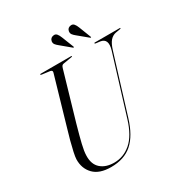

<svg xmlns="http://www.w3.org/2000/svg" viewBox="-197 -1014 1119 1174"><g transform="rotate(-30 362.0 -427.0)"><path d="M481.5 -194 608 -605Q631 -681.5 575 -689L545.5 -692.5Q539 -693.5 539 -697Q539 -700 543.5 -700H720Q723.5 -700 723.5 -697.5Q723.5 -695 717.5 -693.5L685.5 -688Q662.5 -683.5 645.2 -664.5Q628 -645.5 615 -603L490 -197.5Q457.5 -91 400.5 -40.5Q343.5 10 250 10Q168 10 127.8 -31.5Q87.5 -73 89 -137.5Q89.5 -153.5 96.5 -186Q103.5 -218.5 113.8 -257Q124 -295.5 134.5 -329.5L232.5 -667Q235 -675 230.8 -679.8Q226.5 -684.5 220 -685L163 -692.5Q156.5 -693.5 156.5 -697Q156.5 -700 161 -700H377Q380.5 -700 380.5 -697.5Q380.5 -694.5 374 -693.5L314.5 -683.5Q307.5 -682.5 303 -678Q298.5 -673.5 295 -661L198 -328Q176 -250.5 164.8 -203.2Q153.5 -156 153 -127Q151 -66 186 -35Q221 -4 280.5 -4Q346.5 -4 398.8 -49.2Q451 -94.5 481.5 -194ZM385.5 -826.5 418 -744Q419.5 -740.5 418 -738.5Q415.5 -737 412.5 -739L343.5 -796.5Q332 -805.5 324.5 -815Q317 -824.5 319 -838.5Q323.5 -861.5 348 -864Q361 -865.5 369.8 -855.2Q378.5 -845 385.5 -826.5ZM507 -826.5 539 -744Q541 -740.5 539.5 -738.5Q537 -737 534 -739L464.5 -796.5Q453 -805.5 445.8 -815Q438.5 -824.5 440.5 -838.5Q444.5 -861.5 469 -864Q482.5 -865.5 491.2 -855.2Q500 -845 507 -826.5Z"/></g></svg>

Font: Fraunces 144pt Light
Style: Italic
Weight: 300
Italic angle: -16°
Version: Version 1.000;[0bf87f6ff]